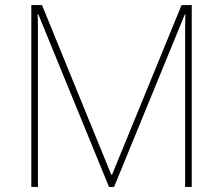

<svg xmlns="http://www.w3.org/2000/svg" viewBox="-20 -734 877 754"><path d="M408 0 130 -679H128Q129 -654 129 -636.5Q129 -619 129 -596V0H103V-714H145L417 -48H420L693 -714H733V0H707V-602Q707 -617 707 -635Q707 -653 708 -678H706L428 0Z"/></svg>

Font: Noto Sans Tamil Thin
Style: Regular
Weight: 100
Designer: Jelle Bosma - Monotype Design Team
Foundry: Monotype Imaging Inc.
Version: Version 2.004; ttfautohint (v1.8.4.7-5d5b)